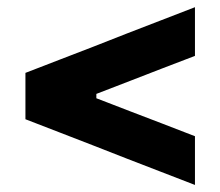

<svg xmlns="http://www.w3.org/2000/svg" viewBox="-20 -573 619 539"><path d="M527.3 -53.8Q476.2 -73.7 427.7 -92.3Q379.3 -111 336.6 -127.5L240.8 -165Q199 -181.3 150.4 -200Q101.8 -218.8 51.4 -238.3V-368.4Q102.4 -388.2 150.8 -406.8Q199.2 -425.5 241.1 -441.6L336.8 -479.2Q379.3 -495.7 427.7 -514.3Q476.2 -533 527.3 -552.8V-416.1Q482.5 -399 437.2 -381.6Q391.9 -364.1 346.4 -346.4L250.5 -309.4V-297.2L346.1 -260.3Q391.3 -243 437.1 -225.5Q482.8 -207.9 527.3 -190.6Z"/></svg>

Font: Commissioner Thin
Style: Regular
Weight: 100
Designer: Kostas Bartsokas
Foundry: Kostas Bartsokas
Version: Version 1.001;gftools[0.9.23]